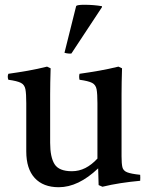

<svg xmlns="http://www.w3.org/2000/svg" viewBox="-20 -772 623 804"><path d="M226 12Q161 12 125.5 -26.5Q90 -65 90 -138V-340Q90 -379 86.5 -398Q83 -417 67.5 -425Q52 -433 15 -438Q10 -451 15 -463Q58 -469 97.5 -476Q137 -483 177 -493L192 -486Q191 -455 190.5 -427.5Q190 -400 190 -376V-174Q190 -114 208.5 -84.5Q227 -55 281 -55Q311 -55 337.5 -68.5Q364 -82 388 -108V-340Q388 -379 384.5 -398Q381 -417 365.5 -425Q350 -433 313 -438Q310 -451 313 -463Q356 -469 395.5 -476Q435 -483 476 -493L491 -486Q490 -455 489.5 -427.5Q489 -400 489 -376V-117Q489 -87 492.5 -72Q496 -57 512.5 -50.5Q529 -44 567 -40Q568 -28 567 -15Q524 -11 485 -5Q446 1 409 10L393 3L391 -67Q308 12 226 12ZM407 -746V-742L279 -548Q274 -547 265 -548Q256 -549 250 -551L299 -747Q304 -752 333 -752Q373 -752 407 -746Z"/></svg>

Font: Tiro Devanagari Marathi
Style: Regular
Weight: 400
Designer: Devanagari: John Hudson & Fiona Ross. Latin: John Hudson.
Foundry: Tiro Typeworks Ltd.
Version: Version 1.52